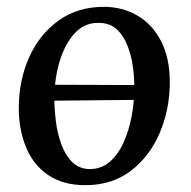

<svg xmlns="http://www.w3.org/2000/svg" viewBox="-20 -531 559 562"><path d="M113 -236 114 -283 410 -282 408 -239ZM284 -511Q338 -511 382 -485.5Q426 -460 451.5 -410.5Q477 -361 477 -291Q477 -211 447.5 -142Q418 -73 363 -31Q308 11 230 11Q164 11 120.5 -19Q77 -49 56 -100.5Q35 -152 35 -214Q35 -295 65 -362.5Q95 -430 151 -470.5Q207 -511 284 -511ZM269 -464Q229 -465 200.5 -435.5Q172 -406 156 -356Q140 -306 139 -245Q139 -213 143.5 -176.5Q148 -140 159.5 -108.5Q171 -77 191 -57Q211 -37 242 -36Q277 -36 301.5 -57.5Q326 -79 341.5 -113.5Q357 -148 364.5 -187Q372 -226 373 -260Q374 -293 370 -328Q366 -363 354.5 -394Q343 -425 322.5 -444.5Q302 -464 269 -464Z"/></svg>

Font: Lora Medium
Style: Italic
Weight: 500
Italic angle: -3°
Designer: Olga Karpushina, Alexei Vanyashin (Cyrillic)
Foundry: Cyreal
Version: Version 3.004